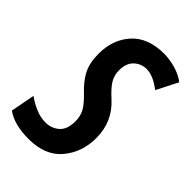

<svg xmlns="http://www.w3.org/2000/svg" viewBox="-241 -808 902 902"><g transform="rotate(45 210.0 -357.0)"><path d="M351 -218Q351 -326 273 -397Q232 -434 216.5 -460.5Q201 -487 201 -519Q201 -566 227 -590.5Q253 -615 289 -615Q333 -615 387 -573L441 -679Q413 -701 373 -712.5Q333 -724 296 -724Q190 -724 134 -662.5Q78 -601 78 -506Q78 -446 98.5 -405.5Q119 -365 162 -325Q201 -287 213.5 -261.5Q226 -236 226 -205Q226 -150 197.5 -125.5Q169 -101 130 -101Q96 -101 61.5 -116Q27 -131 2 -150L-21 -29Q33 10 129 10Q239 10 295 -57Q351 -124 351 -218Z"/></g></svg>

Font: Noto Sans Display Condensed
Style: Bold Italic
Weight: 700
Width: 3
Designer: Monotype Design team
Foundry: Monotype Imaging Inc.
Version: 1.000